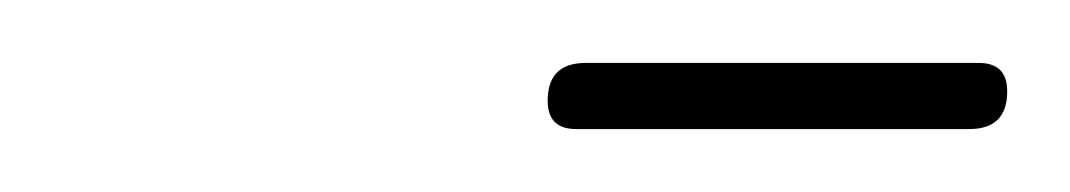

<svg xmlns="http://www.w3.org/2000/svg" viewBox="-20 -620 340 61"><path d="M163 -579Q154 -579 154 -588Q154 -600 166 -600H291Q300 -600 300 -591Q300 -579 288 -579Z"/></svg>

Font: Zen Loop
Style: Italic
Weight: 400
Italic angle: -15°
Designer: Yoshimichi Ohira
Foundry: A-1 Corp ZenFonts
Version: Version 1.000; ttfautohint (v1.8.3)